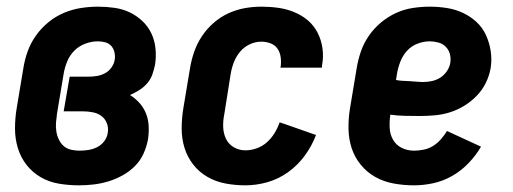

<svg xmlns="http://www.w3.org/2000/svg" viewBox="-20 -548 1540 576"><path d="M217 8Q186 8 156.5 3Q127 -2 102 -16.5Q77 -31 59.5 -53.5Q42 -76 33.5 -104Q25 -132 25 -162.5Q25 -193 30 -223L50 -343Q54 -369 63 -394Q72 -419 88 -441.5Q104 -464 125.5 -481.5Q147 -499 172 -509.5Q197 -520 223 -524Q249 -528 274 -528Q299 -528 323.5 -524.5Q348 -521 369 -511Q390 -501 407 -485Q424 -469 434 -448Q444 -427 446.5 -402.5Q449 -378 445 -353Q442 -339 437 -324.5Q432 -310 421.5 -298Q411 -286 397.5 -277.5Q384 -269 370 -263Q386 -253 398.5 -239Q411 -225 418 -207.5Q425 -190 426 -170Q427 -150 424 -130Q420 -108 410.5 -87Q401 -66 384.5 -49.5Q368 -33 347 -21.5Q326 -10 304 -3.5Q282 3 260 5.5Q238 8 217 8ZM218 -96Q231 -96 244.5 -98Q258 -100 270.5 -106Q283 -112 292 -123.5Q301 -135 303 -148Q306 -163 301 -177Q296 -191 285 -199.5Q274 -208 259 -211Q244 -214 229 -214H171L189 -318H246Q258 -318 270.5 -320Q283 -322 294.5 -328Q306 -334 314 -345Q322 -356 324 -368Q326 -379 323.5 -390.5Q321 -402 314 -410Q307 -418 296 -421Q285 -424 273 -424Q255 -424 236 -417Q217 -410 203 -396Q189 -382 181.5 -363.5Q174 -345 171 -327L151 -207Q149 -193 148 -180Q147 -167 149 -154Q151 -141 156.5 -129.5Q162 -118 171 -110Q180 -102 192.5 -99Q205 -96 218 -96Z M716 8Q686 8 656.5 2.5Q627 -3 602 -17.5Q577 -32 559.5 -54.5Q542 -77 533.5 -104.5Q525 -132 525 -162.5Q525 -193 530 -223L550 -343Q554 -368 562.5 -392.5Q571 -417 585.5 -439Q600 -461 620.5 -479Q641 -497 665 -508Q689 -519 714 -523.5Q739 -528 764 -528Q790 -528 815 -524.5Q840 -521 863 -511.5Q886 -502 904 -486.5Q922 -471 933 -449.5Q944 -428 947.5 -402.5Q951 -377 946 -351Q946 -350 946 -348Q946 -346 945 -345H821Q821 -345 821.5 -346Q822 -347 822 -348Q824 -362 822 -376.5Q820 -391 812.5 -402Q805 -413 791.5 -418Q778 -423 764 -423Q746 -423 729 -415Q712 -407 700 -392.5Q688 -378 681.5 -361Q675 -344 672 -326L653 -206Q649 -187 649.5 -168Q650 -149 657.5 -132.5Q665 -116 681 -106.5Q697 -97 716 -97Q733 -97 750 -103Q767 -109 780.5 -121Q794 -133 803.5 -148.5Q813 -164 819 -181L834 -176L928 -143Q916 -111 895 -82Q874 -53 845 -32Q816 -11 782.5 -1.5Q749 8 716 8Z M1222 8Q1191 8 1161 2.5Q1131 -3 1106 -17Q1081 -31 1062.5 -53.5Q1044 -76 1035 -103.5Q1026 -131 1025.5 -162Q1025 -193 1030 -223L1050 -343Q1054 -368 1062.5 -393Q1071 -418 1086.5 -440.5Q1102 -463 1123 -480.5Q1144 -498 1168 -509Q1192 -520 1218 -524Q1244 -528 1269 -528Q1295 -528 1320.5 -524Q1346 -520 1368.5 -509.5Q1391 -499 1409 -482.5Q1427 -466 1437.5 -443.5Q1448 -421 1452 -395.5Q1456 -370 1452 -344Q1448 -321 1437.5 -299.5Q1427 -278 1410 -260.5Q1393 -243 1372.5 -230.5Q1352 -218 1329.5 -211Q1307 -204 1284 -202Q1261 -200 1239 -200Q1217 -200 1194.5 -200.5Q1172 -201 1151 -204Q1148 -184 1149 -164.5Q1150 -145 1159 -129Q1168 -113 1185 -104.5Q1202 -96 1222 -96Q1236 -96 1251 -99Q1266 -102 1279 -110Q1292 -118 1302.5 -130Q1313 -142 1321 -155L1423 -108Q1408 -82 1386 -59Q1364 -36 1337 -20.5Q1310 -5 1280.5 1.5Q1251 8 1222 8ZM1250 -302Q1263 -302 1276.5 -305Q1290 -308 1301.5 -315.5Q1313 -323 1321 -335Q1329 -347 1331 -360Q1333 -374 1329.5 -386.5Q1326 -399 1317 -408Q1308 -417 1295 -420.5Q1282 -424 1269 -424Q1251 -424 1232.5 -417Q1214 -410 1201 -395.5Q1188 -381 1181 -363Q1174 -345 1171 -327L1168 -308Q1178 -306 1188.5 -305.5Q1199 -305 1209 -304.5Q1219 -304 1229.5 -303Q1240 -302 1250 -302Z"/></svg>

Font: Iosevka SS04 Extrabold
Style: Italic
Weight: 800
Italic angle: -9°
Monospace: yes
Designer: Belleve Invis
Foundry: Belleve Invis
Version: Version 19.0.0; ttfautohint (v1.8.4)